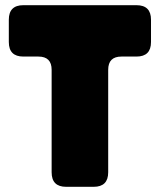

<svg xmlns="http://www.w3.org/2000/svg" viewBox="-20 -720 616 740"><path d="M14 -644Q14 -700 70 -700H506Q562 -700 562 -644V-558Q562 -502 506 -502H448Q397 -502 397 -451V-56Q397 0 341 0H235Q179 0 179 -56V-451Q179 -502 128 -502H70Q14 -502 14 -558Z"/></svg>

Font: LT Crewmate
Style: Regular
Weight: 400
Designer: Daniel Lyons
Foundry: LyonsType
Version: Version 1.001;FEAKit 1.0